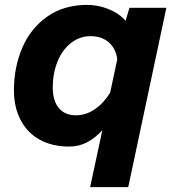

<svg xmlns="http://www.w3.org/2000/svg" viewBox="-20 -588 701 786"><path d="M494 -503 510 -556H661L505 178H349L399 -55Q370 -23 336.5 -5.5Q303 12 263 12Q193 12 142 -16.5Q91 -45 64 -97.5Q37 -150 37 -218Q37 -313 71.5 -393Q106 -473 174 -520.5Q242 -568 337 -568Q382 -568 425 -550.5Q468 -533 494 -503ZM291 -116Q332 -116 368.5 -141Q405 -166 431 -209L460 -345Q455 -388 426 -414Q397 -440 351 -440Q306 -440 270.5 -412Q235 -384 215.5 -336Q196 -288 196 -230Q196 -176 220.5 -146Q245 -116 291 -116Z"/></svg>

Font: Azeret Mono
Style: Bold Italic
Weight: 700
Italic angle: -12°
Designer: Martin Vácha
Foundry: Displaay
Version: Version 1.000; Glyphs 3.0.3, build 3074